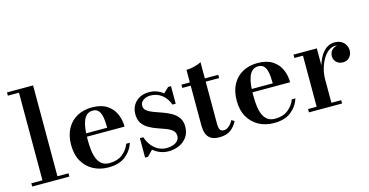

<svg xmlns="http://www.w3.org/2000/svg" viewBox="-77 -1109 2838 1478"><g transform="rotate(-15 1342.0 -370.0)"><path d="M238.5 -750V-26H326.5V0H30.5V-26H119V-724H30.5V-750Z M637.5 10Q570.5 10 517.5 -18.2Q464.5 -46.5 433.5 -100Q402.5 -153.5 402.5 -230Q402.5 -306.5 431.8 -360Q461 -413.5 512.5 -441.5Q564 -469.5 631.5 -469.5Q704 -469.5 749.2 -440.2Q794.5 -411 815.5 -363.5Q836.5 -316 836.5 -261.5H470V-288H705.5Q705 -314.5 703 -342Q701 -369.5 694 -392.5Q687 -415.5 672 -429.8Q657 -444 631.5 -444Q602.5 -444 583.8 -427.8Q565 -411.5 554.5 -382.8Q544 -354 540 -316.5Q536 -279 536 -236Q536 -189.5 541 -150.2Q546 -111 559 -81.8Q572 -52.5 595 -36.2Q618 -20 653.5 -20Q715 -20 755.8 -51Q796.5 -82 815 -131H844Q824.5 -70.5 774 -30.2Q723.5 10 637.5 10Z M927.5 10V-145H954.5Q967 -107 989.5 -78.5Q1012 -50 1042.2 -34Q1072.5 -18 1108.5 -18Q1136.5 -18 1159.5 -26Q1182.5 -34 1196.5 -49.8Q1210.5 -65.5 1210.5 -88.5Q1210.5 -116 1191 -132.8Q1171.5 -149.5 1140.8 -161Q1110 -172.5 1075.8 -184.2Q1041.5 -196 1010.8 -213.5Q980 -231 960.5 -259.2Q941 -287.5 941 -333Q941 -369.5 957.8 -400.2Q974.5 -431 1007 -450Q1039.5 -469 1086.5 -469Q1120 -469 1148 -458.2Q1176 -447.5 1197.5 -429.5L1239.5 -469.5H1262.5V-330H1236Q1227 -359 1207.2 -384.2Q1187.5 -409.5 1157.5 -425.2Q1127.5 -441 1087.5 -441Q1067 -441 1049 -433.5Q1031 -426 1020 -412.5Q1009 -399 1009 -380.5Q1009 -356 1029 -340.5Q1049 -325 1081 -313.2Q1113 -301.5 1148.5 -289.2Q1184 -277 1215.8 -259Q1247.5 -241 1267.8 -213Q1288 -185 1288 -141.5Q1288 -92.5 1264 -58.8Q1240 -25 1201.2 -7.5Q1162.5 10 1117 10Q1081.5 10 1050.5 -2Q1019.5 -14 994.5 -35.5L950.5 10Z M1522 7Q1476.5 7 1452.2 -10Q1428 -27 1419 -54.8Q1410 -82.5 1410 -114.5V-560Q1439.5 -560 1473.8 -568.5Q1508 -577 1529.5 -590V-102Q1529.5 -64.5 1538.5 -50.5Q1547.5 -36.5 1569 -36.5Q1590 -36.5 1610 -53.8Q1630 -71 1643 -97L1666 -84Q1646 -43 1612.2 -18Q1578.5 7 1522 7ZM1343 -434V-460H1636.5V-434Z M1957 10Q1890 10 1837 -18.2Q1784 -46.5 1753 -100Q1722 -153.5 1722 -230Q1722 -306.5 1751.2 -360Q1780.5 -413.5 1832 -441.5Q1883.5 -469.5 1951 -469.5Q2023.5 -469.5 2068.8 -440.2Q2114 -411 2135 -363.5Q2156 -316 2156 -261.5H1789.5V-288H2025Q2024.5 -314.5 2022.5 -342Q2020.5 -369.5 2013.5 -392.5Q2006.5 -415.5 1991.5 -429.8Q1976.5 -444 1951 -444Q1922 -444 1903.2 -427.8Q1884.5 -411.5 1874 -382.8Q1863.5 -354 1859.5 -316.5Q1855.5 -279 1855.5 -236Q1855.5 -189.5 1860.5 -150.2Q1865.5 -111 1878.5 -81.8Q1891.5 -52.5 1914.5 -36.2Q1937.5 -20 1973 -20Q2034.5 -20 2075.2 -51Q2116 -82 2134.5 -131H2163.5Q2144 -70.5 2093.5 -30.2Q2043 10 1957 10Z M2407 -210.5Q2407 -257.5 2417 -303.5Q2427 -349.5 2447 -387Q2467 -424.5 2496.5 -447Q2526 -469.5 2565 -469.5Q2597 -469.5 2618.8 -456.5Q2640.5 -443.5 2651.5 -423Q2662.5 -402.5 2662.5 -380Q2662.5 -349 2642.8 -326.5Q2623 -304 2590.5 -304Q2558.5 -304 2538.2 -323.2Q2518 -342.5 2518 -370.5Q2518 -403 2539 -422.2Q2560 -441.5 2590.5 -441.5Q2610.5 -441.5 2626.8 -433Q2643 -424.5 2652.2 -410.5Q2661.5 -396.5 2661.5 -380H2635Q2635 -397.5 2625.5 -411.5Q2616 -425.5 2599.2 -434Q2582.5 -442.5 2562 -442.5Q2535 -442.5 2509.8 -423.8Q2484.5 -405 2465 -372.2Q2445.5 -339.5 2433.8 -298Q2422 -256.5 2422 -210.5ZM2422 -460V-26.5H2500V0H2236V-26.5H2304.5V-433.5H2236V-460Z"/></g></svg>

Font: Bodoni Moda 9pt SemiBold
Style: Regular
Weight: 600
Designer: Owen Earl
Foundry: indestructible type
Version: Version 2.005